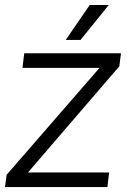

<svg xmlns="http://www.w3.org/2000/svg" viewBox="-33 -763 517 783"><path d="M-12.7 0H404.8L412.1 -59.6H81.1L453.6 -492.7L460.4 -545.9H65.9L58.6 -486.3H373L-5.9 -50.3ZM234.9 -600.1H295.4L410.6 -742.7H333Z"/></svg>

Font: Guggenheim Sans Display Light
Style: Italic
Weight: 300
Italic angle: -7°
Designer: Modified by Tom Baber under direction of Pentagram Design 2023
Foundry: rsms
Version: Version 1.001;Glyphs 3.1.2 (3151)